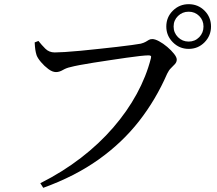

<svg xmlns="http://www.w3.org/2000/svg" viewBox="-20 -852 1040 919"><path d="M173 25Q280 -29 367.5 -96.5Q455 -164 522 -241.5Q589 -319 634.5 -402.5Q680 -486 702 -572Q705 -582 701.5 -584.5Q698 -587 691 -587Q678 -587 650 -584Q622 -581 584.5 -575.5Q547 -570 506.5 -564Q466 -558 428 -552Q390 -546 361 -540.5Q332 -535 318 -531Q298 -527 281 -517Q264 -507 248 -507Q231 -507 211.5 -521.5Q192 -536 176 -555Q160 -574 155 -588Q151 -601 149 -614.5Q147 -628 146 -649L164 -656Q179 -637 197 -619Q215 -601 242 -601Q258 -601 290.5 -603Q323 -605 365.5 -609Q408 -613 453 -618Q498 -623 539.5 -627.5Q581 -632 611.5 -636.5Q642 -641 654 -643Q669 -647 677.5 -652Q686 -657 692.5 -661Q699 -665 709 -665Q722 -665 741.5 -654.5Q761 -644 780.5 -627.5Q800 -611 813 -594.5Q826 -578 826 -567Q826 -555 817.5 -545.5Q809 -536 798.5 -526Q788 -516 780 -499Q726 -375 645.5 -272Q565 -169 452 -88.5Q339 -8 187 47ZM883 -618Q839 -618 807.5 -649.5Q776 -681 776 -725Q776 -770 807.5 -801Q839 -832 883 -832Q928 -832 959 -801Q990 -770 990 -725Q990 -681 959 -649.5Q928 -618 883 -618ZM883 -653Q913 -653 933.5 -674Q954 -695 954 -725Q954 -755 933.5 -775.5Q913 -796 883 -796Q853 -796 832 -775.5Q811 -755 811 -725Q811 -695 832 -674Q853 -653 883 -653Z"/></svg>

Font: Noto Serif SC ExtraLight Medium
Style: Regular
Weight: 500
Version: Version 2.002-H1;hotconv 1.1.0;makeotfexe 2.6.0